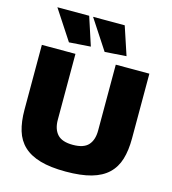

<svg xmlns="http://www.w3.org/2000/svg" viewBox="-141 -1117 1111 1242"><g transform="rotate(15 414.0 -496.5)"><path d="M414 10Q312 10 243 -10Q174 -30 132 -69.5Q90 -109 72 -168.5Q54 -228 54 -308V-742H279V-301Q279 -238 310.5 -203.5Q342 -169 414 -169Q487 -169 518 -203.5Q549 -238 549 -301V-742H774V-308Q774 -228 756 -168.5Q738 -109 696 -69Q654 -29 585 -9.5Q516 10 414 10ZM219 -803 88 -1003H301L363 -813ZM458 -803 327 -1003H539L602 -813Z"/></g></svg>

Font: Encode Sans Normal
Style: Black
Weight: 900
Designer: Pablo Impallari, Andres Torresi
Foundry: Pablo Impallari, Andres Torresi
Version: Version 1.000; ttfautohint (v1.00) -l 8 -r 50 -G 200 -x 14 -